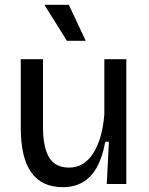

<svg xmlns="http://www.w3.org/2000/svg" viewBox="-20 -762 616 795"><path d="M240 13Q153 13 109.5 -48Q66 -109 66 -232V-517H158V-238Q158 -152 183.5 -110Q209 -68 266 -68Q298 -68 323 -83.5Q348 -99 366.5 -128Q385 -157 396.5 -197.5Q408 -238 412 -289V-517H503V-224V0H422L431 -175H416Q404 -110 380.5 -68.5Q357 -27 322 -7Q287 13 240 13ZM257 -593 164 -742H265L335 -593Z"/></svg>

Font: Bricolage Grotesque 28pt
Style: Regular
Weight: 400
Version: Version 1.001;gftools[0.9.33.dev8+g029e19f]